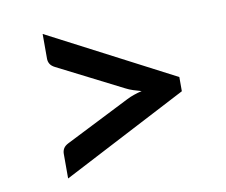

<svg xmlns="http://www.w3.org/2000/svg" viewBox="-58 -633 696 592"><g transform="rotate(-10 290.0 -337.0)"><path d="M502 -359V-314.5L110 -110.5V-187.5Q110 -197 114.5 -204.5Q119 -212 130 -217.5L332 -319.5Q342.5 -325 354.8 -329.2Q367 -333.5 380 -336.5Q367 -340 354.8 -344Q342.5 -348 332 -353.5L130 -456Q119 -461.5 114.5 -469Q110 -476.5 110 -485.5V-563Z"/></g></svg>

Font: Lato 2
Style: Regular
Weight: 600
Designer: Lukasz Dziedzic with Adam Twardoch and Botio Nikoltchev
Foundry: tyPoland Lukasz Dziedzic
Version: Version 2.015; 2015-08-06; http://www.latofonts.com/